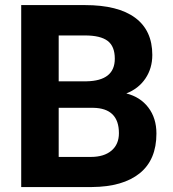

<svg xmlns="http://www.w3.org/2000/svg" viewBox="-20 -754 698 774"><path d="M65.5 0V-733.5H322.4Q455.9 -733.5 524.9 -682.4Q594 -631.2 594 -532.5Q594 -478.6 566.2 -437.5Q538.5 -396.5 489.2 -377.3Q545.6 -363.2 578.1 -320.4Q610.6 -277.6 610.6 -215.6Q610.6 -109.8 543.1 -55.4Q475.6 -1 350.6 0ZM216.6 -319.4V-121.4H346.1Q399.5 -121.4 429.5 -146.9Q459.4 -172.3 459.4 -217.1Q459.4 -317.9 355.2 -319.4ZM216.6 -426.2H328.5Q442.8 -428.2 442.8 -517.4Q442.8 -567.3 413.9 -589.2Q384.9 -611.1 322.4 -611.1H216.6Z"/></svg>

Font: Vazir FD
Style: Bold
Weight: 700
Foundry: DejaVu fonts team - Redesigned by Saber Rastikerdar
Version: Version 21.10;October 20, 2019;FontCreator 12.0.0.2547 64-bi